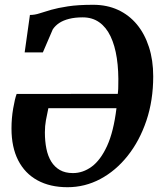

<svg xmlns="http://www.w3.org/2000/svg" viewBox="-20 -771 682 802"><path d="M83 -552 105 -708.5Q125 -708.5 145.2 -715.2Q165.5 -722 193.5 -730Q221.5 -738 263.8 -744.5Q306 -751 369.5 -751Q426.5 -751 472.8 -729.8Q519 -708.5 551.8 -669Q584.5 -629.5 602.2 -574.5Q620 -519.5 620 -452Q620 -351.5 591.5 -267Q563 -182.5 513.2 -120Q463.5 -57.5 399 -23.2Q334.5 11 262 11Q189 11 136.5 -17.8Q84 -46.5 56 -101.2Q28 -156 28 -234Q28 -277 35 -317.8Q42 -358.5 49.5 -378.5L472 -379Q472.5 -384 473 -389Q473.5 -394 473.8 -399.2Q474 -404.5 474 -410Q476 -475 468 -528Q460 -581 441.8 -619.2Q423.5 -657.5 394.5 -678Q365.5 -698.5 325.5 -698.5Q293 -698.5 268.5 -692.2Q244 -686 227.5 -675Q211 -664 200.5 -648.5L159 -552ZM466.5 -319H182Q176 -292 171.8 -268.5Q167.5 -245 167.5 -218Q167.5 -181 173.8 -150Q180 -119 194 -96.2Q208 -73.5 230.2 -60.8Q252.5 -48 284.5 -48Q326.5 -48 363.2 -75Q400 -102 427.2 -161.2Q454.5 -220.5 466.5 -319Z"/></svg>

Font: Merriweather
Style: Bold Italic
Weight: 700
Italic angle: -7.8°
Version: Version 2.101